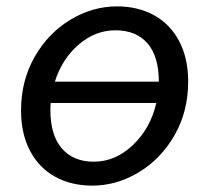

<svg xmlns="http://www.w3.org/2000/svg" viewBox="-20 -569 657 602"><path d="M46 -223Q46 -316 88.5 -390.5Q131 -465 200.5 -507Q270 -549 347 -549Q412 -549 462.5 -521.5Q513 -494 541.5 -440.5Q570 -387 570 -313Q570 -220 527.5 -145.5Q485 -71 415.5 -29Q346 13 269 13Q204 13 153.5 -14.5Q103 -42 74.5 -95.5Q46 -149 46 -223ZM470 -246H139Q138 -238 138 -224Q138 -145 174 -103.5Q210 -62 274 -62Q342 -62 397 -114.5Q452 -167 470 -246ZM478 -313Q478 -392 442.5 -433Q407 -474 342 -474Q279 -474 227 -429.5Q175 -385 152 -313Z"/></svg>

Font: Nebula Sans Medium
Style: Regular
Weight: 500
Italic angle: -9°
Designer: Paul D. Hunt for Adobe (as Source Sans)
Foundry: Nebula Entertainment & Broadcasting LLC
Version: Version 1.010